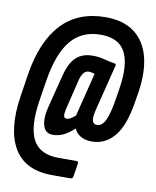

<svg xmlns="http://www.w3.org/2000/svg" viewBox="-94 -761 828 1018"><g transform="rotate(10 320.0 -252.0)"><path d="M256 185Q111 185 51.5 84.5Q-8 -16 20 -197L39 -321Q68 -501 156 -595Q244 -689 393 -689Q488 -689 547 -645Q606 -601 627.5 -520Q649 -439 632 -328L623 -274Q603 -144 554 -85.5Q505 -27 433 -27Q397 -27 373 -41Q349 -55 338 -80Q306 -51 279 -38.5Q252 -26 223 -26Q182 -26 170.5 -66.5Q159 -107 176 -172L220 -345Q238 -415 271.5 -445.5Q305 -476 360 -476Q394 -476 423 -468Q452 -460 480 -456Q491 -455 487 -442L425 -195Q415 -153 420.5 -135.5Q426 -118 446 -118Q472 -118 490 -155Q508 -192 522 -284L529 -328Q550 -459 515.5 -526Q481 -593 383 -593Q282 -593 223.5 -523.5Q165 -454 141 -309L123 -195Q100 -50 136.5 19.5Q173 89 275 89H371Q383 89 381 102L370 172Q367 185 356 185ZM281 -123Q291 -123 303 -130Q315 -137 328 -149Q329 -159 332 -167L386 -383Q379 -385 370.5 -387Q362 -389 354 -389Q322 -389 308 -334L269 -173Q263 -146 265.5 -134.5Q268 -123 281 -123Z"/></g></svg>

Font: Sofia Sans Extra Condensed ExtraBold
Style: Italic
Weight: 800
Italic angle: -9°
Designer: Botio Nikoltchev, Ani Petrova
Foundry: lettersoup
Version: Version 4.101; ttfautohint (v1.8.4.7-5d5b)